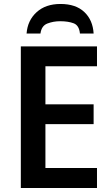

<svg xmlns="http://www.w3.org/2000/svg" viewBox="-20 -948 562 968"><path d="M469 0H85V-714H469V-614H209V-422H452V-322H209V-101H469ZM285 -928Q210 -928 164.5 -886.5Q119 -845 114 -779H184Q189 -818 219 -829.5Q249 -841 283 -841Q324 -841 351.5 -830.5Q379 -820 383 -779H452Q448 -847 405 -887.5Q362 -928 285 -928Z"/></svg>

Font: Noto Sans Display Medium
Style: Regular
Weight: 500
Designer: Monotype Design Team
Foundry: Monotype Imaging Inc.
Version: Version 1.900